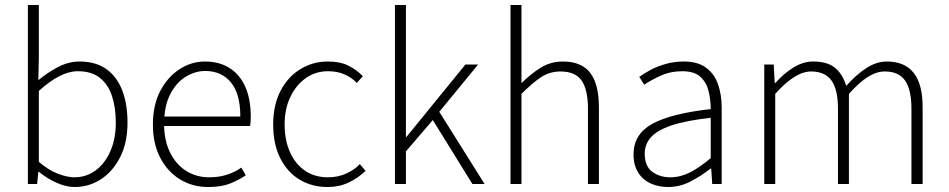

<svg xmlns="http://www.w3.org/2000/svg" viewBox="-20 -739 3809 771"><path d="M280 12Q246 12 208.5 -4.5Q171 -21 136 -49H134L129 0H92V-719H136V-511L134 -417Q171 -448 213.5 -470Q256 -492 299 -492Q364 -492 406.5 -462Q449 -432 470.5 -377Q492 -322 492 -247Q492 -166 462.5 -108Q433 -50 385 -19Q337 12 280 12ZM278 -27Q327 -27 364.5 -55Q402 -83 423.5 -132.5Q445 -182 445 -247Q445 -306 430 -352.5Q415 -399 381.5 -426Q348 -453 293 -453Q257 -453 218 -433Q179 -413 136 -374V-89Q176 -55 213.5 -41Q251 -27 278 -27Z M816 12Q754 12 704 -18Q654 -48 624 -104.5Q594 -161 594 -239Q594 -318 624 -374.5Q654 -431 701.5 -461.5Q749 -492 803 -492Q860 -492 901.5 -466Q943 -440 965 -390.5Q987 -341 987 -270Q987 -262 986.5 -252.5Q986 -243 984 -233H621V-271H945Q945 -363 907 -408.5Q869 -454 804 -454Q764 -454 726 -431Q688 -408 663.5 -360.5Q639 -313 639 -241Q639 -175 663 -126.5Q687 -78 728 -52.5Q769 -27 820 -27Q859 -27 891.5 -37.5Q924 -48 949 -66L967 -35Q939 -16 904 -2Q869 12 816 12Z M1295 12Q1233 12 1183.5 -17.5Q1134 -47 1105.5 -103.5Q1077 -160 1077 -239Q1077 -319 1107.5 -376Q1138 -433 1188 -462.5Q1238 -492 1296 -492Q1346 -492 1379 -475.5Q1412 -459 1437 -433L1413 -406Q1392 -428 1363 -440.5Q1334 -453 1297 -453Q1248 -453 1209 -426Q1170 -399 1146.5 -351Q1123 -303 1123 -239Q1123 -176 1144.5 -128Q1166 -80 1205 -53.5Q1244 -27 1297 -27Q1336 -27 1369 -41.5Q1402 -56 1425 -80L1448 -53Q1418 -24 1380 -6Q1342 12 1295 12Z M1566 0V-719H1610V-189H1612L1849 -480H1900L1744 -290L1926 0H1877L1718 -257L1610 -131V0Z M2030 0V-719H2074V-511V-405Q2111 -442 2151 -467Q2191 -492 2240 -492Q2315 -492 2350 -446.5Q2385 -401 2385 -308V0H2341V-302Q2341 -379 2315.5 -415.5Q2290 -452 2231 -452Q2188 -452 2153.5 -429.5Q2119 -407 2074 -362V0Z M2663 12Q2625 12 2593.5 -2Q2562 -16 2543 -45.5Q2524 -75 2524 -119Q2524 -200 2599 -241.5Q2674 -283 2834 -301Q2834 -338 2825.5 -373Q2817 -408 2792.5 -430.5Q2768 -453 2720 -453Q2672 -453 2632 -434.5Q2592 -416 2567 -399L2547 -430Q2564 -443 2591 -457.5Q2618 -472 2652.5 -482Q2687 -492 2726 -492Q2782 -492 2815.5 -467Q2849 -442 2863.5 -400Q2878 -358 2878 -307V0H2840L2836 -62H2833Q2797 -33 2753.5 -10.5Q2710 12 2663 12ZM2671 -27Q2712 -27 2750.5 -46.5Q2789 -66 2834 -104V-266Q2735 -255 2677 -235.5Q2619 -216 2594 -188Q2569 -160 2569 -122Q2569 -71 2599.5 -49Q2630 -27 2671 -27Z M3049 0V-480H3087L3091 -406H3094Q3126 -443 3165.5 -467.5Q3205 -492 3245 -492Q3304 -492 3334.5 -465.5Q3365 -439 3378 -394Q3419 -440 3459.5 -466Q3500 -492 3541 -492Q3613 -492 3649 -446.5Q3685 -401 3685 -308V0H3640V-302Q3640 -379 3614.5 -415.5Q3589 -452 3533 -452Q3499 -452 3464 -429.5Q3429 -407 3389 -362V0H3345V-302Q3345 -379 3319 -415.5Q3293 -452 3237 -452Q3173 -452 3093 -362V0Z"/></svg>

Font: Source Sans 3 ExtraLight Light
Style: Regular
Weight: 300
Version: Version 3.052;hotconv 1.1.0;makeotfexe 2.6.0